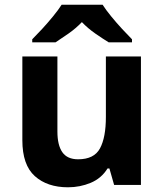

<svg xmlns="http://www.w3.org/2000/svg" viewBox="-20 -786 697 816"><path d="M579 -546V0H465L445 -70H437Q411 -28 365.5 -9Q320 10 269 10Q181 10 128 -37.5Q75 -85 75 -190V-546H224V-227Q224 -169 245 -139Q266 -109 312 -109Q380 -109 405 -155.5Q430 -202 430 -289V-546ZM416 -766Q430 -744 452.5 -716.5Q475 -689 499 -663Q523 -637 541 -619V-606H442Q416 -622 385 -643.5Q354 -665 328 -692Q302 -665 272 -644Q242 -623 216 -606H117V-619Q136 -638 159.5 -663.5Q183 -689 205.5 -716.5Q228 -744 242 -766Z"/></svg>

Font: Noto Sans Ol Chiki
Style: Bold
Weight: 700
Designer: Monotype Design Team, Lewis McGuffie
Foundry: Monotype Imaging Inc.
Version: Version 2.003; ttfautohint (v1.8.4.7-5d5b)